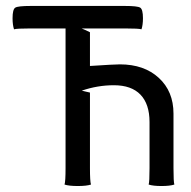

<svg xmlns="http://www.w3.org/2000/svg" viewBox="-20 -620 640 642"><path d="M199.2 -58.1V-524.9H82Q35.6 -524.9 26.9 -522Q22 -536.6 22 -559.1Q22 -588.9 31.2 -594.5Q40.5 -600.1 82 -600.1H397.9Q439.5 -600.1 448.7 -594.5Q458 -588.9 458 -559.1Q458 -536.6 453.1 -522Q444.3 -524.9 397.9 -524.9H252.9Q257.8 -522.9 267.1 -518.8Q276.4 -514.6 280.8 -512.2V-399.4Q362.3 -404.8 380.9 -404.8Q461.9 -404.8 511 -359.6Q560.1 -314.5 560.1 -240.2V-58.1Q560.1 -11.7 563 -2.9Q548.3 2 520 2Q491.7 2 477.1 -2.9Q480 -11.7 480 -58.1V-211.9Q480 -272 449.7 -303.5Q419.4 -335 360.8 -335Q306.2 -335 253.4 -316.9Q257.8 -315.9 266.8 -313.7Q275.9 -311.5 280.8 -310.5V-58.1Q280.8 -13.2 284.2 -2.9Q269.5 2 240.2 2Q210.4 2 195.8 -2.9Q199.2 -13.2 199.2 -58.1Z"/></svg>

Font: Nikodecs
Style: Medium
Weight: 500
Version: Version 0.29